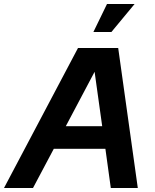

<svg xmlns="http://www.w3.org/2000/svg" viewBox="-53 -940 774 960"><path d="M-33 0H112L216 -196H474L501 0H636L538 -700H337ZM414 -780H504L620 -920H482ZM276 -309 420 -581 458 -309Z"/></svg>

Font: Uncut Sans
Style: Bold Italic
Weight: 700
Italic angle: -11°
Designer: Kasper Nordkvist
Foundry: UNCUT.wtf
Version: Version 1.304;Glyphs 3.2 (3246)